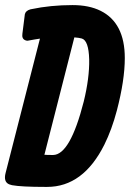

<svg xmlns="http://www.w3.org/2000/svg" viewBox="-21 -734 513 758"><path d="M272.5 -586.4Q272.5 -586.4 154.3 -123Q163.1 -122.1 188.5 -122.1Q255.9 -122.6 309.6 -333Q332.5 -426.3 331.1 -499.5Q329.1 -574.2 301.8 -582Q291.5 -585 272.5 -586.4ZM136.7 -581.5Q125.5 -580.1 115.2 -578.1Q90.3 -573.2 87.9 -573.2Q83 -573.2 78.6 -575.2Q64.5 -581.1 67.4 -600.6L77.1 -677.7Q80.1 -691.9 99.6 -697.3Q100.6 -697.3 102.5 -697.8Q178.7 -713.9 265.6 -713.9Q330.6 -713.9 376 -691.4Q471.7 -644 471.7 -504.9Q471.7 -417.5 440.4 -297.9Q420.4 -222.2 391.1 -163.1Q307.6 3.9 165 3.9Q162.1 3.9 158.2 3.9Q63 3.9 26.4 -2.9Q20 -4.4 15.1 -6.3Q-7.8 -16.1 1 -50.8Z"/></svg>

Font: Allan
Style: Bold
Weight: 700
Version: Version 1.005